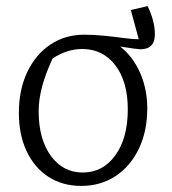

<svg xmlns="http://www.w3.org/2000/svg" viewBox="-20 -603 566 631"><path d="M247 8Q185 8 139 -22Q93 -52 67.5 -106Q42 -160 42 -232Q42 -308 69.5 -366Q97 -424 145.5 -456.5Q194 -489 257 -489Q289 -489 323 -485.5Q357 -482 387 -478Q417 -474 436 -474L410 -570L465 -583Q489 -534 489 -490Q489 -441 441 -441Q437 -441 432 -442Q427 -443 422 -443L375 -450Q417 -417 440.5 -363.5Q464 -310 464 -247Q464 -172 436.5 -114.5Q409 -57 360 -24.5Q311 8 247 8ZM252 -36Q318 -36 359 -92.5Q400 -149 400 -244Q400 -335 359 -388.5Q318 -442 250 -442Q201 -442 153 -411Q107 -313 107 -238Q107 -146 147 -91Q187 -36 252 -36Z"/></svg>

Font: Piazzolla Light
Style: Regular
Weight: 300
Designer: Juan Pablo del Peral
Foundry: Huerta Tipografica
Version: Version 1.330